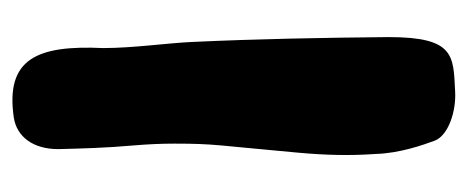

<svg xmlns="http://www.w3.org/2000/svg" viewBox="-241 -512 750 308"><g transform="rotate(-90 134.0 -358.0)"><path d="M220.7 -424.8C218.8 -465.8 210.9 -519.5 210.9 -567.4C215.8 -672.9 194.3 -724.6 99.6 -710.9C68.4 -706.1 48.8 -679.7 48.8 -639.6C49.8 -599.6 50.8 -562.5 54.7 -518.6C56.6 -496.1 57.6 -474.6 57.6 -453.1C57.6 -387.7 54.7 -384.8 43 -253.9C39.1 -210.9 38.1 -170.9 41 -130.9C42 -91.8 55.7 -53.7 62.5 -35.2C71.3 -13.7 109.4 -1 141.6 -2.9C198.2 -5.9 228.5 -2.9 228.5 -109.4C227.5 -214.8 225.6 -319.3 220.7 -424.8Z"/></g></svg>

Font: Day Care
Style: Regular
Weight: 400
Designer: Noponies
Version: Version 1.000;PS 001.000;hotconv 1.0.88;makeotf.lib2.5.64775